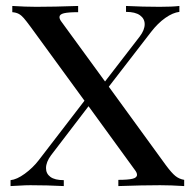

<svg xmlns="http://www.w3.org/2000/svg" viewBox="-20 -628 654 648"><path d="M16.1 0ZM601.6 -21V0Q556.2 -2.9 520.5 -2.9Q461.4 -2.9 379.4 0V-21Q412.1 -21 427.2 -24.7Q442.4 -28.3 442.4 -38.1Q442.4 -45.4 434.6 -55.2L278.8 -269.5L152.3 -104Q135.3 -81.1 135.3 -60.5Q135.3 -42 150.1 -31Q165 -20 195.3 -20V0Q138.7 -2.9 82.5 -2.9Q65.4 -2.9 44.9 -1.5L15.6 0V-20Q36.6 -22 63.7 -41.7Q90.8 -61.5 110.4 -86.9L265.1 -288.1L83.5 -537.1Q68.4 -557.6 60.1 -567.1Q51.8 -576.7 43 -581.3Q34.2 -585.9 21.5 -586.9V-607.9Q66.9 -605 102.5 -605Q161.6 -605 243.7 -607.9V-586.9Q210.9 -586.9 195.8 -583.3Q180.7 -579.6 180.7 -570.3Q180.7 -563 188.5 -553.2L334.5 -353L451.7 -504.9Q468.3 -526.9 468.3 -546.4Q468.3 -564.9 452.4 -576.4Q436.5 -587.9 405.3 -587.9V-607.9Q462.4 -605 518.6 -605Q561.5 -605 585.4 -607.9V-587.9Q563.5 -585.4 538.1 -567.6Q512.7 -549.8 489.7 -520L347.2 -335.4L539.6 -70.8Q559.1 -44.4 571.8 -34.2Q584.5 -23.9 601.6 -21Z"/></svg>

Font: Playfair Display SC
Style: Regular
Weight: 400
Designer: Claus Eggers Sørensen
Foundry: Claus Eggers Sørensen
Version: Version 1.004;PS 001.004;hotconv 1.0.70;makeotf.lib2.5.58329